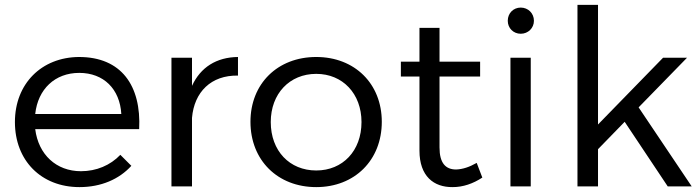

<svg xmlns="http://www.w3.org/2000/svg" viewBox="-20 -762 2859 785"><path d="M303 -529C150 -528 41 -420 41 -263C41 -106 148 3 305 3C393 3 467 -29 517 -84L472 -129C431 -86 374 -62 311 -62C210 -62 137 -130 124 -234H549C558 -412 476 -529 303 -529ZM124 -296C135 -398 205 -464 304 -464C404 -464 470 -398 476 -296Z M765 -411V-526H681V0H765V-280C774 -386 843 -455 953 -453V-529C865 -528 800 -487 765 -411Z M1273 -529C1115 -529 1004 -420 1004 -264C1004 -107 1115 3 1273 3C1430 3 1541 -107 1541 -264C1541 -420 1430 -529 1273 -529ZM1273 -460C1381 -460 1458 -379 1458 -263C1458 -145 1381 -65 1273 -65C1164 -65 1087 -145 1087 -263C1087 -379 1164 -460 1273 -460Z M1929 -96C1899 -79 1872 -70 1845 -69C1802 -69 1777 -95 1777 -159V-449H1943V-510H1777V-648H1695V-510H1619V-449H1695V-146C1695 -42 1753 4 1831 3C1873 3 1914 -11 1952 -36Z M2109 -731C2079 -731 2056 -708 2056 -677C2056 -647 2079 -624 2109 -624C2139 -624 2163 -647 2163 -677C2163 -708 2139 -731 2109 -731ZM2067 -526V0H2150V-526Z M2710 0H2808L2591 -323L2789 -526H2691L2425 -253V-742H2341V0H2425V-152L2534 -264Z"/></svg>

Font: Juman Normal
Style: Regular
Weight: 300
Designer: Bandar Raffah (Arabic) Julieta Ulanovsky (Latin)
Foundry: Caramella
Version: Version 5.022;PS 005.022;hotconv 1.0.88;makeotf.lib2.5.64775